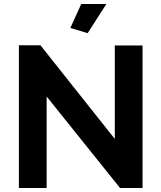

<svg xmlns="http://www.w3.org/2000/svg" viewBox="-20 -935 803 955"><path d="M416 -770 330 -796 384 -915H509ZM212 -455V0H74V-710H181L551 -244V-709H689V0H577Z"/></svg>

Font: IngvarSans
Style: Bold
Weight: 700
Version: Version 3.000